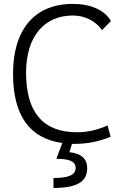

<svg xmlns="http://www.w3.org/2000/svg" viewBox="-20 -723 626 978"><path d="M361.8 9.8C424.3 9.8 484.9 -2 543.5 -26.4L527.8 -84C476.1 -61 425.3 -49.3 372.1 -49.3C199.7 -49.3 112.8 -150.4 112.8 -352.5C112.8 -538.6 206.5 -644 351.1 -644C411.6 -644 466.3 -616.7 500 -569.8L544.9 -615.7C513.7 -671.4 442.4 -703.1 350.1 -703.1C156.7 -703.1 46.4 -573.2 46.4 -347.7C46.4 -135.3 130.4 -17.6 297.4 5.4L267.1 85.9C335.4 85.9 365.2 100.1 365.2 132.3C365.2 168 330.6 183.6 252.4 183.6V234.4C371.1 234.4 424.3 203.1 424.3 133.8C424.3 87.9 396.5 59.1 333.5 52.2L346.7 9.8C351.6 9.8 356.9 9.8 361.8 9.8Z"/></svg>

Font: Cascadia Code PL Light
Style: Regular
Weight: 300
Monospace: yes
Designer: Aaron Bell
Foundry: Saja Typeworks
Version: Version 2404.023